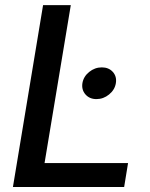

<svg xmlns="http://www.w3.org/2000/svg" viewBox="-20 -748 598 768"><path d="M31.7 0 152.3 -727.5H263.2L158.2 -95.7H492.2L476.6 0ZM365.7 -351.6Q338.4 -351.6 322 -370.1Q305.7 -388.7 309.6 -415Q314 -441.9 336.7 -460.2Q359.4 -478.5 387.2 -478.5Q415 -478.5 431.4 -460.2Q447.8 -441.9 443.4 -415Q439 -388.7 416.3 -370.1Q393.6 -351.6 365.7 -351.6Z"/></svg>

Font: Inter 20pt Medium
Style: Italic
Weight: 500
Italic angle: -9.3988°
Version: Version 4.001;git-66647c0bb